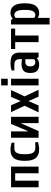

<svg xmlns="http://www.w3.org/2000/svg" viewBox="1262 -1982 920 3485"><g transform="rotate(-90 1722.5 -240.0)"><path d="M65 0V-500H440V0H320V-425H185V0Z M545 -250Q545 -389 594.5 -449.5Q644 -510 745 -510Q780 -510 815 -504Q850 -498 875 -490V-440H765Q716 -440 690.5 -398Q665 -356 665 -250Q665 -143 692 -101.5Q719 -60 775 -60H885V-10Q860 -2 825 4Q790 10 755 10Q647 10 596 -50.5Q545 -111 545 -250Z M965 0V-500H1080V-195H1085L1215 -500H1345V0H1230V-315H1225L1085 0Z M1425 0 1545 -255 1430 -500H1555L1630 -325L1705 -500H1830L1715 -255L1835 0H1710L1630 -185L1550 0Z M1915 -560V-680H2035V-560ZM1915 0V-500H2035V0Z M2140 -150Q2140 -241 2183 -275.5Q2226 -310 2305 -310Q2340 -310 2390 -300V-340Q2390 -397 2364 -418.5Q2338 -440 2285 -440H2185V-490Q2209 -498 2243 -504Q2277 -510 2305 -510Q2377 -510 2421 -496Q2465 -482 2487.5 -445Q2510 -408 2510 -340V0H2425L2410 -30H2405Q2363 10 2295 10Q2223 10 2181.5 -25Q2140 -60 2140 -150ZM2390 -80V-240H2335Q2304 -240 2282 -219Q2260 -198 2260 -150Q2260 -102 2282 -81Q2304 -60 2335 -60Q2353 -60 2367.5 -66Q2382 -72 2390 -80Z M2700 0V-425H2575V-500H2945V-425H2820V0Z M3020 -500H3105L3120 -470H3125Q3167 -510 3235 -510Q3315 -510 3360 -448Q3405 -386 3405 -250Q3405 -113 3358.5 -51.5Q3312 10 3225 10Q3175 10 3140 -15V200H3020ZM3285 -250Q3285 -355 3261 -397.5Q3237 -440 3195 -440Q3178 -440 3166.5 -435Q3155 -430 3140 -420V-80Q3148 -72 3163 -66Q3178 -60 3195 -60Q3237 -60 3261 -102.5Q3285 -145 3285 -250Z"/></g></svg>

Font: Cuprum
Style: Bold
Weight: 700
Designer: Jovanny Lemonad
Foundry: Jovanny Lemonad
Version: Version 2.000